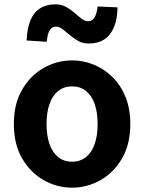

<svg xmlns="http://www.w3.org/2000/svg" viewBox="-20 -853 666 887"><path d="M313 14Q243 14 181.5 -21Q120 -56 82 -121.5Q44 -187 44 -280Q44 -373 82 -438.5Q120 -504 181.5 -539Q243 -574 313 -574Q366 -574 414 -554Q462 -534 500 -496.5Q538 -459 560 -404.5Q582 -350 582 -280Q582 -187 544 -121.5Q506 -56 444.5 -21Q383 14 313 14ZM313 -106Q351 -106 377.5 -127.5Q404 -149 417.5 -188Q431 -227 431 -280Q431 -333 417.5 -372Q404 -411 377.5 -432.5Q351 -454 313 -454Q275 -454 248.5 -432.5Q222 -411 208.5 -372Q195 -333 195 -280Q195 -227 208.5 -188Q222 -149 248.5 -127.5Q275 -106 313 -106ZM390 -652Q362 -652 341 -664Q320 -676 302.5 -691Q285 -706 269.5 -718Q254 -730 238 -730Q220 -730 209.5 -713Q199 -696 196 -660L103 -666Q105 -720 120 -757.5Q135 -795 164.5 -814Q194 -833 236 -833Q264 -833 285.5 -821Q307 -809 324.5 -793.5Q342 -778 357 -766.5Q372 -755 388 -755Q406 -755 416.5 -772Q427 -789 431 -823L523 -819Q522 -765 506.5 -727.5Q491 -690 462 -671Q433 -652 390 -652Z"/></svg>

Font: Noto Sans SC
Style: Bold
Weight: 700
Designer: Ryoko NISHIZUKA  (kana, bopomofo & ideographs); Paul D. Hunt (Latin, Greek & Cyrillic); Sandoll Communications , Soo-you
Foundry: Adobe
Version: Version 2.004-H2;hotconv 1.0.118;makeotfexe 2.5.65603